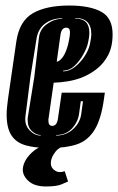

<svg xmlns="http://www.w3.org/2000/svg" viewBox="-20 -523 427 694"><path d="M159 12Q108 12 73.5 2.5Q39 -7 21.5 -33.5Q4 -60 4 -109Q4 -122 5.5 -136Q7 -150 9 -166L39 -373Q50 -447 98.5 -475Q147 -503 230 -503Q305 -503 346 -480.5Q387 -458 387 -399Q387 -354 370.5 -323Q354 -292 327.5 -272Q301 -252 271 -241Q249 -233 224.5 -229Q200 -225 174 -224L156 -98Q155 -95 155 -92Q155 -89 155 -86Q155 -68 169 -68Q177 -68 182.5 -74.5Q188 -81 190 -98L203 -188H359L356 -167Q346 -93 322 -54Q298 -15 258.5 -1.5Q219 12 159 12ZM208 -265Q230 -265 250 -280.5Q270 -296 285 -318.5Q300 -341 305 -363Q307 -374 308.5 -383Q310 -392 310 -400Q310 -458 252 -458V-456Q303 -456 303 -405Q303 -388 297 -364Q294 -350 281.5 -327Q269 -304 250.5 -286Q232 -268 209 -268ZM127 -33V-35Q111 -35 95.5 -49Q80 -63 80 -89Q80 -92 80 -95Q80 -98 81 -102L104 -245L121 -389Q125 -419 151 -437Q177 -455 205 -455V-457Q170 -457 144 -438.5Q118 -420 112 -383L90 -245L72 -103Q68 -72 86.5 -52.5Q105 -33 127 -33ZM185 -300Q194 -301 204 -313Q212 -322 219.5 -341Q227 -360 232 -393Q232 -397 232.5 -400Q233 -403 233 -405Q233 -411 231 -417Q227 -423 219 -423Q211 -423 205.5 -416.5Q200 -410 198 -393ZM183 -33Q219 -33 244.5 -56.5Q270 -80 274 -113L280 -157H272L266 -113Q262 -82 240 -58.5Q218 -35 183 -35ZM146 151Q103 151 81 129.5Q59 108 63 83Q67 55 95 28.5Q123 2 165 -2L223 0Q195 7 180.5 25.5Q166 44 164 61Q162 79 173 89Q184 99 196 99Q203 99 207.5 97.5Q212 96 214 96L226 133Q220 136 202 143.5Q184 151 146 151Z"/></svg>

Font: Alumni Sans Inline One
Style: Italic
Weight: 400
Italic angle: -8°
Designer: Robert E. Leuschke
Foundry: Robert E. Leuschke
Version: Version 1.100; ttfautohint (v1.8.3)